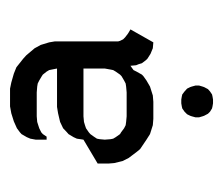

<svg xmlns="http://www.w3.org/2000/svg" viewBox="-50 -460 430 369"><g transform="rotate(-90 164.5 -275.0)"><path d="M35.2 -280.8V-301.8L81.1 -329.1L83 -341.8L85.9 -348.1L91.8 -357.9L95.2 -360.8L103 -368.2L115.2 -374L131.8 -377.9L144 -379.9H217.8L215.8 -390.1L214.8 -395L211.9 -399.9L206.1 -407.2L203.1 -409.2L194.8 -414.1L189 -417L183.1 -418L171.9 -418.9H126L115.2 -418L108.9 -416L103 -414.1L95.2 -410.2L91.8 -407.2L86.9 -399.9H81.1V-420.9L83 -431.2L85.9 -438L91.8 -448.2L95.2 -451.2L103 -457L116.2 -462.9L131.8 -467.8L145 -470.2H179.2L190.9 -467.8L208 -462.9L220.2 -458L236.8 -444.8L243.2 -439L256.8 -422.9L263.2 -411.1L268.1 -395L270 -383.8V-268.1V-262.2L271 -258.8L273.9 -252.9L277.8 -249L284.2 -244.1L287.1 -242.2L293 -238.8L268.1 -194.8L256.8 -195.8L251 -198.2L246.1 -200.2L236.8 -206.1L233.9 -209L228 -216.8L226.1 -223.1L224.1 -228L223.1 -238.8L214.8 -232.9L211.9 -227.1L206.1 -216.8L203.1 -213.9L194.8 -208L183.1 -201.2L166 -195.8L153.8 -194.8H121.1L108.9 -195.8L91.8 -201.2L81.1 -208L63 -220.2L58.1 -226.1L45.9 -242.2L40 -253.9L36.1 -270ZM81.1 -288.1 82 -276.9 83 -272 85.9 -267.1 91.8 -258.8 95.2 -256.8 103 -251 108.9 -248 115.2 -247.1 126 -246.1H171.9L183.1 -247.1L189 -248L194.8 -251L203.1 -255.9L206.1 -258.8L211.9 -267.1L214.8 -272L215.8 -276.9L217.8 -288.1V-329.1H126L115.2 -328.1L108.9 -326.2L103 -324.2L95.2 -318.8L91.8 -315.9L86.9 -309.1L83 -303.2L82 -297.9ZM124 -106.9V-113.8L126 -121.1L127 -124L129.9 -129.9L134.8 -134.8L141.1 -139.2L145 -140.1L150.9 -141.1H158.2L164.1 -140.1L168 -139.2L173.8 -134.8L179.2 -129.9L182.1 -124L183.1 -121.1L185.1 -113.8V-106.9L183.1 -100.1L182.1 -97.2L178.2 -89.8L173.8 -85.9L168 -82L164.1 -81.1L158.2 -80.1H150.9L145 -81.1L141.1 -82L134.8 -85.9L130.9 -89.8L127 -97.2L126 -100.1Z"/></g></svg>

Font: Petahja
Style: Regular
Weight: 400
Designer: T. Christopher White
Version: Version 1.1